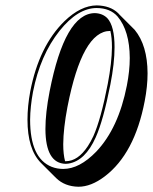

<svg xmlns="http://www.w3.org/2000/svg" viewBox="-20 -630 570 716"><path d="M390.6 -514.6Q287.1 -514.6 231.9 -232.9Q231.4 -231 231.4 -230.5Q216.3 -150.9 215.8 -92.3Q215.8 -54.7 222.7 -28.8Q224.1 -28.8 225.1 -28.8Q270.5 -28.8 307.6 -85Q318.8 -102.1 328.1 -122.1Q356.4 -185.5 381.8 -316.9Q397 -396 397.5 -454.1Q397.5 -489.7 391.6 -514.6ZM272.5 66.4Q221.2 65.4 189 33.7L132.3 -22.9Q82.5 -73.7 82.5 -183.6Q82.5 -233.9 92.8 -289.1Q125.5 -458 220.2 -550.8Q280.8 -609.4 340.8 -609.9Q391.6 -608.9 420.4 -581.1Q423.8 -577.6 425.8 -575.2L482.4 -518.6Q529.8 -460.9 530.3 -356.9Q530.3 -307.6 519.5 -252.4Q481.9 -56.6 370.6 27.8Q319.8 66.4 272.5 66.4ZM215.8 0Q276.4 0 338.9 -64.5Q421.9 -151.9 453.1 -311Q463.9 -366.2 463.9 -413.6Q463.4 -515.1 418.5 -568.4Q391.1 -599.6 340.8 -600.1Q270 -600.1 202.1 -515.1Q129.9 -424.3 103 -287.1Q92.8 -231.9 92.3 -183.6Q92.3 -39.6 172.9 -7.8Q192.9 0 215.8 0ZM334 -581.1Q362.8 -580.1 380.4 -562Q407.2 -532.7 407.2 -454.1Q407.2 -394 391.6 -314.9Q365.2 -180.7 336.9 -117.7Q297.9 -30.3 235.8 -20Q230 -19 225.1 -19Q149.9 -20.5 149.4 -148.9Q149.4 -209 165 -289.1Q222.2 -580.6 334 -581.1Z"/></svg>

Font: Linux Biolinum Shadow O
Style: Italic
Weight: 400
Italic angle: -12°
Designer: Philipp H. Poll
Foundry: Philipp H. Poll
Version: Version 0.6.2